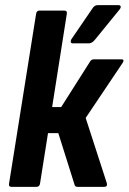

<svg xmlns="http://www.w3.org/2000/svg" viewBox="-20 -724 499 744"><path d="M451 -494Q458 -494 458.5 -490Q459 -486 455 -480L312 -267L394 -14Q397 0 384 0H280Q271 0 269 -8L206 -208H166L135 -12Q133 0 121 0H24Q13 0 15 -12L120 -671Q122 -683 133 -683H229Q241 -683 239 -671L182 -309H217L330 -487Q335 -494 343 -494ZM262 -556Q256 -556 254.5 -560.5Q253 -565 256 -571L338 -691Q346 -704 358 -704H439Q446 -704 447.5 -699.5Q449 -695 444 -688L347 -569Q336 -556 324 -556Z"/></svg>

Font: Sofia Sans Condensed ExtraBold
Style: Italic
Weight: 800
Italic angle: -9°
Version: Version 4.100